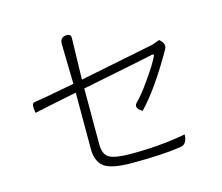

<svg xmlns="http://www.w3.org/2000/svg" viewBox="-107 -904 1214 1051"><g transform="rotate(-15 500.0 -378.5)"><path d="M319 -126V-446Q112 -404 78 -396Q67 -452 87 -454Q120 -458 319 -496L314 -723Q314 -763 354 -763Q376 -763 376 -741L370 -506Q556 -543 792 -591L834 -606Q871 -577 851 -545Q740 -351 647 -255Q602 -282 628 -308Q657 -334 710 -410Q764 -486 783 -527Q791 -541 773 -538L727 -528Q667 -516 559 -494Q452 -473 370 -456V-139Q370 -84 401 -64Q433 -44 526 -44Q694 -44 836 -71Q833 -15 797 -10Q694 6 517 6Q402 6 360 -25Q319 -57 319 -126Z"/></g></svg>

Font: Swei Half Moon CJK SC
Style: Light
Weight: 300
Version: Version 2.071